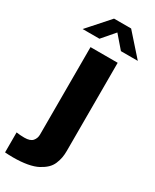

<svg xmlns="http://www.w3.org/2000/svg" viewBox="-314 -798 878 1088"><g transform="rotate(30 125.0 -253.5)"><path d="M-39.6 -597.2 85 -737.3H196.8L321.3 -597.2H210.9L140.6 -678.7L70.3 -597.2ZM-18.1 230Q-44.4 230 -70.8 228V97.2Q-45.4 101.1 -18.1 101.1Q20 101.1 35.2 83.5Q50.3 65.9 50.3 41.5V-530.8H228V45.4Q228 69.3 224.4 89.6Q220.7 109.9 211.7 131.8Q202.6 153.8 184.8 170.7Q167 187.5 140.9 201.4Q114.7 215.3 74.2 222.7Q33.7 230 -18.1 230Z"/></g></svg>

Font: Epilogue ExtraBold
Style: Regular
Weight: 800
Designer: Tyler Finck
Foundry: Etcetera Type Co
Version: Version 2.112